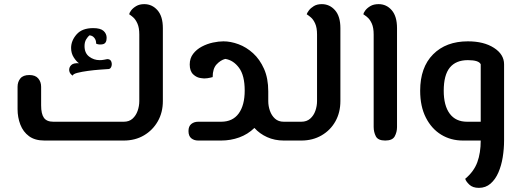

<svg xmlns="http://www.w3.org/2000/svg" viewBox="-20 -680 2527 929"><path d="M195 0Q149 0 120.5 -21Q92 -42 78.5 -77Q65 -112 65 -152V-260Q65 -284 78.5 -300.5Q92 -317 122 -317Q151 -317 165 -300.5Q179 -284 179 -260V-170Q179 -129 192.5 -110Q206 -91 238 -91H579Q605 -91 621.5 -106Q638 -121 646 -144Q654 -167 654 -191V-513Q654 -546 645 -566Q636 -586 624.5 -596Q613 -606 605 -611Q606 -618 614.5 -629.5Q623 -641 639 -650.5Q655 -660 678 -660Q716 -660 742 -630.5Q768 -601 768 -544V-191Q768 -136 743.5 -93Q719 -50 676.5 -25Q634 0 579 0ZM332 -314Q317 -323 315 -338Q313 -353 324 -364.5Q335 -376 362 -374Q350 -382 337 -402Q324 -422 324 -448Q324 -483 350.5 -513.5Q377 -544 431 -544Q466 -544 481 -530.5Q496 -517 496 -497Q496 -470 477.5 -466Q459 -462 445 -469Q446 -484 437 -496Q428 -508 413 -509Q406 -504 397.5 -490.5Q389 -477 389 -457Q389 -423 411.5 -406Q434 -389 462 -389Q474 -389 483.5 -391Q493 -393 499 -394Q514 -394 518.5 -382Q523 -370 519 -358.5Q515 -347 506 -346Q491 -345 463 -343Q435 -341 405.5 -337Q376 -333 354.5 -327.5Q333 -322 332 -314Z M1093 -398Q1088 -398 1084 -397ZM939 0Q919 0 905.5 -11Q892 -22 892 -46Q892 -69 905.5 -80Q919 -91 939 -91H1050Q1106 -91 1135 -131Q1164 -171 1164 -242Q1164 -315 1136.5 -352Q1109 -389 1070 -395Q1047 -389 1028 -368.5Q1009 -348 1009 -307Q999 -304 983 -301.5Q967 -299 953 -302Q932 -304 915 -320Q898 -336 898 -368Q898 -398 914.5 -419.5Q931 -441 956.5 -454.5Q982 -468 1010 -474Q1038 -480 1061 -480Q1096 -480 1134 -466Q1172 -452 1204.5 -422.5Q1237 -393 1257.5 -347Q1278 -301 1278 -238V-191Q1278 -167 1286 -144Q1294 -121 1310.5 -106Q1327 -91 1353 -91H1398Q1409 -91 1413.5 -79Q1418 -67 1418 -46Q1418 -25 1413.5 -12.5Q1409 0 1398 0H1353Q1309 0 1272.5 -16.5Q1236 -33 1211 -61Q1179 -30 1137.5 -15Q1096 0 1050 0Z M1398 0Q1387 0 1382.5 -12.5Q1378 -25 1378 -46Q1378 -67 1382.5 -79Q1387 -91 1398 -91H1438Q1464 -91 1481 -106Q1498 -121 1506 -144Q1514 -167 1514 -191V-513Q1514 -546 1505 -566Q1496 -586 1484 -596Q1472 -606 1464 -611Q1466 -618 1474.5 -629.5Q1483 -641 1498.5 -650.5Q1514 -660 1537 -660Q1575 -660 1601 -630.5Q1627 -601 1627 -544V-191Q1627 -136 1603 -93Q1579 -50 1536 -25Q1493 0 1438 0Z M1844 0Q1809 0 1798.5 -20.5Q1788 -41 1788 -66V-513Q1788 -546 1779 -566Q1770 -586 1758 -596Q1746 -606 1738 -611Q1739 -618 1747.5 -629.5Q1756 -641 1772 -650.5Q1788 -660 1812 -660Q1850 -660 1875.5 -630.5Q1901 -601 1901 -544V-65Q1901 -41 1890 -20.5Q1879 0 1844 0Z M2220 0Q2161 0 2114.5 -28.5Q2068 -57 2040.5 -111Q2013 -165 2013 -241Q2013 -354 2075.5 -417Q2138 -480 2244 -480Q2321 -480 2370 -448.5Q2419 -417 2419 -369V0Q2419 40 2412.5 80.5Q2406 121 2391.5 154.5Q2377 188 2353.5 208.5Q2330 229 2297 229Q2267 229 2250.5 213Q2234 197 2231 185Q2273 150 2289.5 105Q2306 60 2306 0ZM2240 -91H2306V-369Q2297 -389 2244 -389Q2186 -389 2156.5 -353Q2127 -317 2127 -241Q2127 -169 2156 -130Q2185 -91 2240 -91Z"/></svg>

Font: El Messiri SemiBold
Style: Regular
Weight: 600
Designer: Mohamed Gaber
Foundry: Kief Type Foundry
Version: Version 2.020; ttfautohint (v1.8.3)